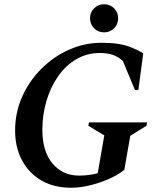

<svg xmlns="http://www.w3.org/2000/svg" viewBox="-20 -872 758 902"><path d="M314 10Q233 10 174 -24.5Q115 -59 83 -119.5Q51 -180 51 -259Q51 -344 84.5 -418.5Q118 -493 175.5 -550Q233 -607 305.5 -639Q378 -671 456 -671Q501 -671 534 -666Q567 -661 595 -650Q623 -639 653 -622L630 -449H614L557 -586Q534 -606 509.5 -614.5Q485 -623 449 -623Q388 -623 338 -593.5Q288 -564 252.5 -513Q217 -462 198 -397Q179 -332 179 -262Q179 -160 227 -103.5Q275 -47 351 -47Q371 -47 393 -49.5Q415 -52 439 -58L470 -236L395 -281L398 -297H671L668 -281L592 -234L564 -74Q531 -48 487.5 -29.5Q444 -11 399 -0.5Q354 10 314 10ZM469 -720Q441 -720 422 -739Q403 -758 403 -786Q403 -814 422 -833Q441 -852 469 -852Q497 -852 516 -833Q535 -814 535 -786Q535 -758 516 -739Q497 -720 469 -720Z"/></svg>

Font: Spectral SC SemiBold
Style: Italic
Weight: 600
Italic angle: -10°
Designer: Jean-Baptiste Levee
Foundry: Production Type
Version: Version 2.001